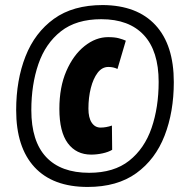

<svg xmlns="http://www.w3.org/2000/svg" viewBox="-20 -730 729 760"><path d="M327 10Q189 10 116.5 -68.5Q44 -147 44 -294Q44 -413 81 -507Q118 -601 193.5 -655.5Q269 -710 387 -710Q523 -709 595.5 -630.5Q668 -552 668 -405Q668 -287 631.5 -193Q595 -99 519.5 -44.5Q444 10 327 10ZM333 -46Q431 -46 491.5 -94Q552 -142 580 -223.5Q608 -305 608 -406Q608 -528 549.5 -591Q491 -654 381 -654Q282 -654 221 -606Q160 -558 132 -476.5Q104 -395 104 -294Q104 -171 162.5 -108.5Q221 -46 333 -46ZM341 -118Q282 -118 248.5 -163Q215 -208 215 -299Q215 -385 242.5 -448.5Q270 -512 314.5 -547.5Q359 -583 408 -583Q434 -583 450.5 -578.5Q467 -574 478 -569L445 -457Q429 -465 409 -465Q384 -465 366.5 -442Q349 -419 339.5 -381.5Q330 -344 330 -300Q330 -264 343 -244.5Q356 -225 378 -225Q400 -225 423 -233L424 -137Q409 -128 386 -123Q363 -118 341 -118Z"/></svg>

Font: Georama Condensed Black
Style: Italic
Weight: 900
Width: 3
Italic angle: -9°
Designer: Jean-Baptiste Levee
Foundry: Production Type
Version: Version 1.000